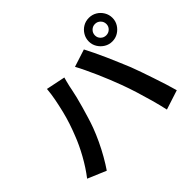

<svg xmlns="http://www.w3.org/2000/svg" viewBox="-188 -1094 1375 1375"><g transform="rotate(-45 500.0 -406.5)"><path d="M801 -719Q801 -695 818 -678.5Q835 -662 859 -662Q883 -662 900 -678.5Q917 -695 917 -719Q917 -743 900 -760Q883 -777 859 -777Q835 -777 818 -760Q801 -743 801 -719ZM739 -719Q739 -752 755.5 -779.5Q772 -807 799 -823Q826 -839 859 -839Q892 -839 919 -823Q946 -807 962.5 -779.5Q979 -752 979 -719Q979 -687 962.5 -660Q946 -633 919 -616.5Q892 -600 859 -600Q826 -600 799 -616.5Q772 -633 755.5 -660Q739 -687 739 -719ZM192 -311Q209 -353 224.5 -399.5Q240 -446 252 -495.5Q264 -545 273.5 -594Q283 -643 287 -691L433 -661Q429 -647 424 -628Q419 -609 415 -591Q411 -573 409 -561Q404 -535 395 -498Q386 -461 374 -419.5Q362 -378 349.5 -336.5Q337 -295 324 -260Q306 -212 281.5 -160Q257 -108 229.5 -60Q202 -12 176 26L36 -33Q84 -95 125.5 -170Q167 -245 192 -311ZM686 -332Q671 -372 653 -417Q635 -462 615 -507Q595 -552 576 -592Q557 -632 541 -661L674 -704Q689 -675 709 -634Q729 -593 749 -547.5Q769 -502 788 -457Q807 -412 822 -376Q835 -343 850.5 -298Q866 -253 882.5 -204.5Q899 -156 913.5 -110Q928 -64 938 -27L790 21Q777 -38 760 -99Q743 -160 724.5 -219Q706 -278 686 -332Z"/></g></svg>

Font: Noto Sans KR
Style: Bold
Weight: 700
Designer: Ryoko NISHIZUKA  (kana, bopomofo & ideographs); Paul D. Hunt (Latin, Greek & Cyrillic); Sandoll Communications , Soo-you
Foundry: Adobe
Version: Version 2.004-H2;hotconv 1.0.118;makeotfexe 2.5.65603